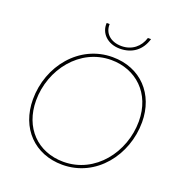

<svg xmlns="http://www.w3.org/2000/svg" viewBox="-155 -1015 1079 1151"><g transform="rotate(20 385.0 -440.0)"><path d="M369 5C584 5 732 -188 732 -398C732 -576 614 -705 433 -705C222 -705 70 -517 70 -304C70 -120 192 5 369 5ZM369 -14C204 -14 90 -131 90 -304C90 -502 232 -686 432 -686C588 -686 712 -576 712 -396C712 -200 572 -14 369 -14ZM455 -767C533 -767 590 -809 612 -885H592C574 -825 525 -785 459 -785C388 -785 345 -828 348 -885H329C324 -820 376 -767 455 -767Z"/></g></svg>

Font: Fixel Display 20240404 Thin
Style: Italic
Weight: 100
Italic angle: -10°
Designer: AlfaBravo + MacPaw
Foundry: Kyrylo Tkachov, Marchela Mozhyna, Serhii Makarenko, Maria Weinstein, Zakhar Kryvoshyya
Version: Version 1.211;Glyphs 3.2 (3225)